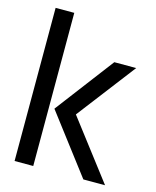

<svg xmlns="http://www.w3.org/2000/svg" viewBox="-106 -762 678 835"><g transform="rotate(15 233.5 -344.5)"><path d="M40 0V-689.5H124V0ZM148.4 -264.6 347.7 -527.3H446.3L245.1 -264.6L447.3 0H349.6Z"/></g></svg>

Font: Post No Bills Colombo
Style: SemiBold
Weight: 700
Designer: Kosala Senevirathne, Siva Puranthara, Lasantha Premarathna, Tharique Azeez
Foundry: Mooniak
Version: Version 1.220 ; ttfautohint (v1.5)